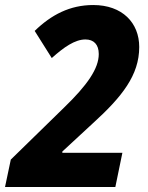

<svg xmlns="http://www.w3.org/2000/svg" viewBox="-47 -744 590 764"><path d="M-27 0H412L440 -136H201V-141L321 -252C439 -359 507 -445 507 -557C507 -653 440 -724 324 -724C231 -724 157 -685 91 -621L159 -513C207 -556 251 -587 293 -587C326 -587 346 -567 346 -529C346 -471 300 -405 208 -316L-4 -109Z"/></svg>

Font: Noto Sans SemiCondensed ExtraBold
Style: Italic
Weight: 800
Width: 4
Italic angle: -12°
Designer: Monotype Design Team
Foundry: Monotype Imaging Inc.
Version: Version 2.013